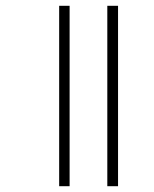

<svg xmlns="http://www.w3.org/2000/svg" viewBox="-20 -642 532 662"><path d="M350 -622V0H387V-622ZM184 -622V0H220V-622Z"/></svg>

Font: Noto Sans ExtraCondensed ExtraLight
Style: Italic
Weight: 200
Width: 2
Italic angle: -12°
Designer: Monotype Design Team
Foundry: Monotype Imaging Inc.
Version: Version 2.013